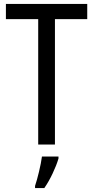

<svg xmlns="http://www.w3.org/2000/svg" viewBox="-20 -734 474 975"><path d="M259 0V-637H423V-714H10V-637H174V0ZM277 71V61H193C188 102 170 175 158 210V221H205C234 180 264 116 277 71Z"/></svg>

Font: Noto Sans Kannada Condensed
Style: Regular
Weight: 400
Width: 3
Designer: Jelle Bosma - Monotype Design Team
Foundry: Monotype Imaging Inc.
Version: Version 2.005